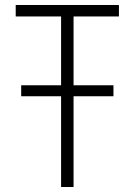

<svg xmlns="http://www.w3.org/2000/svg" viewBox="-20 -750 540 770"><path d="M65 -364V-408H435V-364ZM225 0V-684H43V-730H457V-684H275V0Z"/></svg>

Font: M PLUS 1 Code Light
Style: Regular
Weight: 300
Designer: Coji Morishita
Foundry: UNDERFOREST DESIGN
Version: Version 1.002